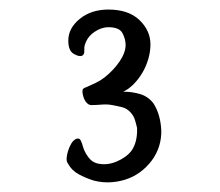

<svg xmlns="http://www.w3.org/2000/svg" viewBox="-20 -842 460 402"><path d="M158 -749Q156 -744 156.5 -735.5Q157 -727 151 -725Q145 -723 134 -729.5Q123 -736 123 -757Q123 -783 147 -802.5Q171 -822 207 -822Q249 -822 272 -800Q295 -778 295 -749Q295 -734 290.5 -718.5Q286 -703 278 -689.5Q270 -676 259.5 -665.5Q249 -655 238 -650Q257 -650 273.5 -645Q290 -640 301 -626Q314 -606 317 -578Q319 -562 315.5 -545Q312 -528 302 -512Q293 -498 279.5 -486.5Q266 -475 249.5 -468.5Q233 -462 214 -460.5Q195 -459 176 -464Q160 -469 145 -477Q130 -485 122 -500Q119 -504 119.5 -511Q120 -518 122.5 -526Q125 -534 129 -541Q133 -548 139 -551Q146 -554 149 -548Q152 -542 154 -534Q157 -524 164.5 -513.5Q172 -503 183 -500Q203 -495 223.5 -503.5Q244 -512 255 -526Q268 -544 267 -574Q265 -583 262.5 -591Q260 -599 254 -606Q246 -615 236 -617.5Q226 -620 215 -622Q204 -624 193 -623Q182 -622 171 -622Q165 -622 160 -628.5Q155 -635 153 -646Q152 -654 154 -656Q156 -658 162 -660Q171 -664 180.5 -668.5Q190 -673 199 -680Q218 -695 230.5 -713.5Q243 -732 243 -748Q243 -760 236.5 -772.5Q230 -785 207 -785Q192 -785 177.5 -775Q163 -765 158 -749Z"/></svg>

Font: Yeon Sung
Style: Regular
Weight: 400
Version: Version 1.001